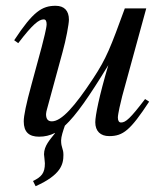

<svg xmlns="http://www.w3.org/2000/svg" viewBox="-20 -461 567 663"><path d="M481 -119C430 -52 414 -38 398 -38C391 -38 387 -44 387 -55C387 -67 397 -110 402 -129L485 -432H411C362 -298 348 -260 301 -189C239 -95 193 -42 159 -42C144 -42 139 -52 139 -67C139 -71 141 -80 142 -83L196 -281C208 -324 218 -378 218 -393C218 -424 202 -441 172 -441C125 -441 94 -421 29 -322L43 -312C94 -379 115 -394 131 -394C138 -394 141 -388 141 -377C141 -365 130 -322 124 -299L89 -170C70 -101 62 -61 62 -42C62 -5 80 11 115 11C134 11 152 7 170 -2V-1C153 21 132 42 132 72C132 76 135 96 135 103C135 137 123 150 94 164L103 182C190 143 199 107 199 74C199 51 191 50 191 24C191 11 198 -10 204 -27C243 -63 288 -128 354 -236C322 -128 309 -61 309 -39C309 -8 327 9 357 9C405 9 430 -11 495 -110Z"/></svg>

Font: XITS
Style: Italic
Weight: 400
Italic angle: -16.33°
Designer: MicroPress Inc., with final additions and corrections provided by Coen Hoffman, Elsevier (retired)
Version: Version 1.107